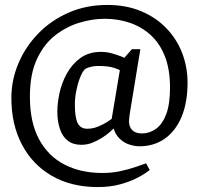

<svg xmlns="http://www.w3.org/2000/svg" viewBox="-20 -649 802 777"><path d="M375 108Q269 108 190.5 63Q112 18 69 -63.5Q26 -145 26 -252Q26 -325 54.5 -392.5Q83 -460 135 -513.5Q187 -567 258 -598Q329 -629 414 -629Q491 -629 551.5 -603.5Q612 -578 654 -534Q696 -490 717.5 -433.5Q739 -377 739 -315Q739 -233 714.5 -175.5Q690 -118 646.5 -87.5Q603 -57 544 -57Q525 -57 503.5 -64Q482 -71 465 -87Q448 -103 440 -129Q435 -124 423 -113.5Q411 -103 393 -91.5Q375 -80 354 -71.5Q333 -63 309 -63Q276 -63 254.5 -79.5Q233 -96 222.5 -127Q212 -158 212 -199Q212 -230 220.5 -271Q229 -312 250 -350.5Q271 -389 305 -414Q339 -439 389 -439Q411 -439 431 -433.5Q451 -428 465.5 -422.5Q480 -417 483 -415L514 -450H548L505 -188Q504 -179 503 -170.5Q502 -162 502 -159Q502 -135 515.5 -122Q529 -109 554 -109Q585 -109 611 -127.5Q637 -146 652.5 -186.5Q668 -227 668 -295Q668 -368 647.5 -420.5Q627 -473 590.5 -506.5Q554 -540 506 -556.5Q458 -573 404 -573Q355 -573 302.5 -557.5Q250 -542 204 -506.5Q158 -471 129.5 -410Q101 -349 101 -258Q101 -154 138 -85.5Q175 -17 241 17Q307 51 394 51Q433 51 467.5 43.5Q502 36 529.5 26.5Q557 17 571 12L586 39Q586 39 571.5 49.5Q557 60 530 73.5Q503 87 464 97.5Q425 108 375 108ZM333 -128Q356 -128 377.5 -137Q399 -146 414.5 -156Q430 -166 432 -168L465 -365Q463 -367 441 -374.5Q419 -382 377 -382Q359 -382 342 -377Q325 -372 321 -366Q312 -356 303 -332.5Q294 -309 288.5 -280.5Q283 -252 283 -226Q283 -173 294.5 -150.5Q306 -128 333 -128Z"/></svg>

Font: Faustina Light
Style: Regular
Weight: 400
Version: Version 1.200